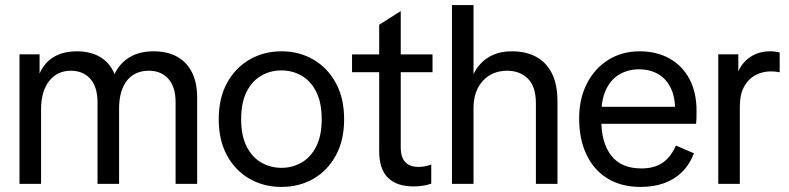

<svg xmlns="http://www.w3.org/2000/svg" viewBox="-20 -725 3109 757"><path d="M56.9 0V-510.7H136V-435.4Q155.8 -479.1 192.8 -500.9Q229.9 -522.7 283.2 -522.7Q337.3 -522.7 375.4 -499.9Q413.5 -477.1 431.5 -432.9Q451.9 -475.9 490.9 -499.3Q529.9 -522.7 585.2 -522.7Q640.4 -522.7 678.7 -501.2Q717 -479.7 737.1 -439.3Q757.3 -399 757.3 -340.4V0H672.3V-321.7Q672.3 -382 643.9 -414.1Q615.6 -446.1 567.1 -446.1Q510.8 -446.1 480.1 -406.6Q449.5 -367.1 449.5 -296.9V0H364.5V-321.7Q364.5 -382 336.2 -414.1Q307.8 -446.1 259.3 -446.1Q205.5 -446.1 173.7 -405.3Q141.9 -364.5 141.9 -294.4V0Z M1089.6 12Q1020.5 12 964.2 -19.9Q908 -51.9 875.2 -111.8Q842.4 -171.7 842.4 -254.9Q842.4 -338.3 875.2 -398.1Q908 -458 964.2 -490.3Q1020.5 -522.7 1089.6 -522.7Q1159.6 -522.7 1215.4 -490.3Q1271.2 -458 1304 -398.1Q1336.8 -338.3 1336.8 -254.9Q1336.8 -171.7 1304 -111.8Q1271.2 -51.9 1215.4 -19.9Q1159.6 12 1089.6 12ZM1089.6 -63.3Q1133 -63.3 1169.1 -84.2Q1205.3 -105 1226.8 -147.6Q1248.4 -190.1 1248.4 -254.9Q1248.4 -320.5 1226.8 -363.1Q1205.3 -405.6 1169.1 -426.5Q1133 -447.4 1089.6 -447.4Q1046.2 -447.4 1010 -426.5Q973.8 -405.6 952.3 -363.1Q930.8 -320.5 930.8 -254.9Q930.8 -190.1 952.3 -147.6Q973.8 -105 1010 -84.2Q1046.2 -63.3 1089.6 -63.3Z M1611 10Q1544.1 10 1509.6 -24.2Q1475 -58.4 1475 -129.9V-627.4L1560 -681.3V-143.7Q1560 -104.3 1578.1 -85.6Q1596.1 -66.9 1629.7 -66.9Q1640.5 -66.9 1652.9 -68.9Q1665.3 -70.9 1680.3 -76.4V-0.7Q1662.9 4.8 1646.3 7.4Q1629.7 10 1611 10ZM1368 -440.4V-510.6H1685.3V-440.4Z M1761.9 0V-705H1846.9V-432.5Q1867.2 -475 1905.3 -498.8Q1943.5 -522.7 1998 -522.7Q2053.6 -522.7 2093.8 -501Q2134 -479.3 2156 -435.8Q2177.9 -392.2 2177.9 -326.4V0H2092.9V-317Q2092.9 -383.6 2061.3 -414.9Q2029.8 -446.1 1979.7 -446.1Q1920.4 -446.1 1883.6 -406.1Q1846.9 -366.1 1846.9 -298V0Z M2505 12Q2429.9 12 2375.5 -21.3Q2321 -54.7 2292.2 -115.7Q2263.4 -176.7 2263.4 -257.6Q2263.4 -336.6 2294.4 -396.4Q2325.3 -456.1 2379.2 -489.4Q2433 -522.7 2501.4 -522.7Q2568.9 -522.7 2619.6 -494.4Q2670.3 -466.1 2698.3 -413.4Q2726.3 -360.7 2726.3 -288.1Q2726.3 -273.3 2726 -259.4Q2725.7 -245.5 2724.6 -236.8H2312.9V-303.9H2673.8L2641.8 -286.4Q2642.7 -339.2 2625.5 -376.2Q2608.3 -413.1 2575.7 -432.4Q2543.1 -451.7 2498.7 -451.7Q2458 -451.7 2424 -432.7Q2390 -413.8 2370.3 -373.6Q2350.5 -333.4 2350.5 -269.4V-254.4Q2350.5 -161.9 2390.1 -111.4Q2429.6 -60.9 2508.8 -60.9Q2558.8 -60.9 2591.8 -82.9Q2624.7 -105 2645 -151.3L2716.1 -120.5Q2699 -76.2 2669 -46.7Q2638.9 -17.2 2598 -2.6Q2557.1 12 2505 12Z M2811.9 0V-510.7H2891V-443.8Q2907 -479.9 2939.7 -501.3Q2972.5 -522.7 3017.5 -522.7Q3027.3 -522.7 3037.3 -521.3Q3047.3 -520 3054.1 -518V-440Q3043.6 -442.2 3035.7 -442.9Q3027.8 -443.5 3018 -443.5Q2986.5 -443.5 2958.5 -428.6Q2930.4 -413.7 2913.6 -383Q2896.9 -352.3 2896.9 -304V0Z"/></svg>

Font: TikTok Sans Light
Style: Regular
Weight: 300
Version: Version 4.000